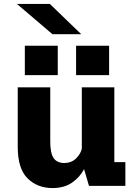

<svg xmlns="http://www.w3.org/2000/svg" viewBox="-20 -943 690 974"><path d="M246.5 11Q169.5 11 119.8 -38.2Q70 -87.5 70 -197V-500H235V-222.5Q235 -165.5 252.2 -140.8Q269.5 -116 306.5 -116Q341 -116 364.5 -138Q388 -160 395 -188V-500H560V-120.5H616V0H431.5L406.5 -85Q385.5 -44.5 345.8 -16.8Q306 11 246.5 11ZM106 -711H273V-562H106ZM366 -711H533.5V-562H366ZM246 -769.5 66 -923H233L392 -769.5Z"/></svg>

Font: Trispace
Style: Bold
Weight: 700
Designer: Tyler Finck
Foundry: Etcetera Type Company
Version: Version 1.210; ttfautohint (v1.8.3)